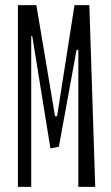

<svg xmlns="http://www.w3.org/2000/svg" viewBox="-20 -730 434 750"><path d="M50 0V-710H122L195 -276H203L271 -710H329L352 0H286V-535H279L210 -157L177 -150L106 -589H102V0Z"/></svg>

Font: Bahiana
Style: Regular
Weight: 400
Designer: Pablo Cosgaya & Dani Raskovsky
Foundry: Pablo Cosgaya & Dani Raskovsky
Version: Version 1.005